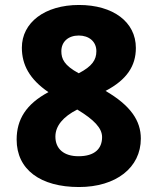

<svg xmlns="http://www.w3.org/2000/svg" viewBox="-20 -743 634 773"><path d="M298 10C447 10 547 -68 547 -185C547 -257 506 -318 405 -377C491 -422 527 -478 527 -550C527 -655 435 -723 298 -723C160 -723 68 -652 68 -551C68 -482 99 -424 175 -372C85 -324 47 -262 47 -181C47 -60 143 10 298 10ZM297 -448C238 -480 227 -506 227 -537C227 -575 255 -600 297 -600C338 -600 368 -576 368 -537C368 -502 351 -476 297 -448ZM296 -114C238 -114 203 -143 203 -193C203 -236 234 -273 291 -302C359 -261 391 -227 391 -191C391 -145 362 -114 296 -114Z"/></svg>

Font: Kathrein 85 Heavy
Style: Regular
Weight: 900
Designer: Lazydogs Typefoundry, based on Open Sans by Ascender Corporation
Foundry: Lazydogs Typefoundry
Version: Version 1.003;PS 001.003;hotconv 1.0.88;makeotf.lib2.5.64775